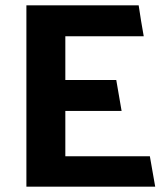

<svg xmlns="http://www.w3.org/2000/svg" viewBox="-20 -700 623 720"><path d="M562 0H79V-680H500Q504 -651 509 -622Q514 -593 519 -564H225V-400H416L436 -284H225V-114H542Z"/></svg>

Font: Palanquin Dark Medium
Style: Regular
Weight: 500
Designer: Pria Ravichandran
Version: Version 1.001